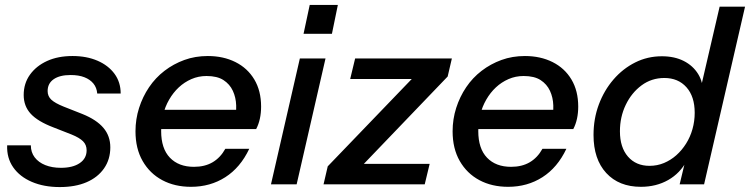

<svg xmlns="http://www.w3.org/2000/svg" viewBox="-20 -747 3039 778"><path d="M222 11Q158 11 109 -10Q60 -31 33.5 -69Q7 -107 9 -158H105Q105 -130 120.5 -109.5Q136 -89 163.5 -78Q191 -67 227 -67Q275 -67 303 -86Q331 -105 331 -138Q331 -160 316.5 -174.5Q302 -189 270 -202L196 -231Q133 -255 104.5 -286Q76 -317 76 -362Q76 -409 101.5 -444.5Q127 -480 171 -500Q215 -520 274 -520Q331 -520 375 -501Q419 -482 444 -448Q469 -414 469 -368H374Q372 -392 358.5 -408.5Q345 -425 322 -434Q299 -443 266 -443Q222 -443 197.5 -426Q173 -409 173 -378Q173 -357 188 -343Q203 -329 238 -315L314 -285Q371 -262 399 -229Q427 -196 427 -150Q427 -101 401.5 -64.5Q376 -28 330.5 -8.5Q285 11 222 11Z M754 10Q688 10 637.5 -17Q587 -44 558 -94.5Q529 -145 529 -215Q529 -264 543.5 -309.5Q558 -355 584 -393.5Q610 -432 646.5 -460Q683 -488 727 -504Q771 -520 822 -520Q885 -520 934 -495.5Q983 -471 1010.5 -425Q1038 -379 1038 -315Q1038 -289 1033 -266Q1028 -243 1018 -224H598L615 -302H962L930 -256Q938 -288 937 -320Q936 -352 923.5 -379Q911 -406 885.5 -422.5Q860 -439 817 -439Q784 -439 755.5 -426.5Q727 -414 704.5 -393Q682 -372 665.5 -343.5Q649 -315 641 -282.5Q633 -250 633 -216Q633 -145 668.5 -108Q704 -71 766 -71Q810 -71 841.5 -89.5Q873 -108 893 -144H990Q954 -68 893 -29Q832 10 754 10Z M1078 0 1195 -510H1299L1182 0ZM1210 -610 1235 -727H1349L1325 -610Z M1291 0 1308 -73 1689 -469 1721 -427H1399L1419 -510H1811L1794 -437L1416 -43L1384 -83H1721L1701 0Z M2039 10Q1973 10 1922.5 -17Q1872 -44 1843 -94.5Q1814 -145 1814 -215Q1814 -264 1828.5 -309.5Q1843 -355 1869 -393.5Q1895 -432 1931.5 -460Q1968 -488 2012 -504Q2056 -520 2107 -520Q2170 -520 2219 -495.5Q2268 -471 2295.5 -425Q2323 -379 2323 -315Q2323 -289 2318 -266Q2313 -243 2303 -224H1883L1900 -302H2247L2215 -256Q2223 -288 2222 -320Q2221 -352 2208.5 -379Q2196 -406 2170.5 -422.5Q2145 -439 2102 -439Q2069 -439 2040.5 -426.5Q2012 -414 1989.5 -393Q1967 -372 1950.5 -343.5Q1934 -315 1926 -282.5Q1918 -250 1918 -216Q1918 -145 1953.5 -108Q1989 -71 2051 -71Q2095 -71 2126.5 -89.5Q2158 -108 2178 -144H2275Q2239 -68 2178 -29Q2117 10 2039 10Z M2734 0 2758 -100 2763 -96Q2736 -45 2687.5 -17.5Q2639 10 2577 10Q2488 10 2436.5 -46Q2385 -102 2385 -200Q2385 -266 2406.5 -323.5Q2428 -381 2466 -425Q2504 -469 2554 -494Q2604 -519 2662 -519Q2713 -519 2750.5 -500Q2788 -481 2809 -447Q2830 -413 2828 -368L2814 -367L2896 -720H2999L2833 0ZM2612 -75Q2643 -75 2670.5 -86.5Q2698 -98 2720.5 -118Q2743 -138 2760 -165Q2777 -192 2786 -224Q2795 -256 2795 -290Q2795 -356 2761.5 -393.5Q2728 -431 2672 -431Q2620 -431 2579.5 -401Q2539 -371 2515.5 -322Q2492 -273 2492 -215Q2492 -150 2524.5 -112.5Q2557 -75 2612 -75Z"/></svg>

Font: Instrument Sans Medium
Style: Italic
Weight: 500
Italic angle: -13°
Designer: Rodrigo Fuenzalida
Foundry: fragTYPE
Version: Version 1.000;gftools[0.9.28]